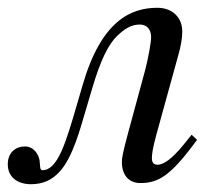

<svg xmlns="http://www.w3.org/2000/svg" viewBox="-64 -461 558 493"><path d="M428 -115 407 -89C377 -52 355 -38 341 -38C329 -38 326 -45 326 -56C326 -64 328 -81 338 -117L394 -320C400 -341 404 -362 404 -380C404 -415 380 -441 340 -441C272 -441 196 -408 148 -242L134 -194C105 -94 84 -24 45 -24C35 -24 42 -45 34 -61C26 -78 13 -85 0 -85C-21 -85 -44 -72 -44 -39C-44 -4 -16 12 15 12C47 12 69 1 88 -19C123 -56 142 -131 155 -174L173 -235C194 -306 214 -347 237 -369C255 -386 272 -398 295 -398C310 -398 324 -389 324 -365C324 -353 317 -313 309 -282L265 -120C251 -68 249 -55 249 -45C249 -7 271 9 296 9C343 9 374 -9 442 -102Z"/></svg>

Font: STIXGeneral
Style: Italic
Weight: 400
Italic angle: -16.33°
Designer: MicroPress Inc., with final additions and corrections provided by Coen Hoffman, Elsevier (retired)
Version: Version 1.1.0